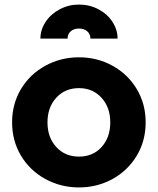

<svg xmlns="http://www.w3.org/2000/svg" viewBox="-20 -809 691 841"><path d="M33 -273Q33 -354 72 -419Q111 -484 178.5 -521Q246 -558 326 -558Q406 -558 473 -521Q540 -484 579 -419Q618 -354 618 -273Q618 -192 579 -127Q540 -62 473 -25Q406 12 326 12Q246 12 178.5 -25Q111 -62 72 -127Q33 -192 33 -273ZM326 -123Q387 -123 425 -165Q463 -207 463 -273Q463 -339 424.5 -381Q386 -423 326 -423Q265 -423 226.5 -381Q188 -339 188 -273Q188 -207 226.5 -165Q265 -123 326 -123ZM326 -789Q372 -789 411 -768.5Q450 -748 472.5 -713.5Q495 -679 495 -640H376Q376 -660 362 -672Q348 -684 326 -684Q304 -684 290 -672Q276 -660 276 -640H157Q157 -679 180 -713.5Q203 -748 242 -768.5Q281 -789 326 -789Z"/></svg>

Font: Evergrow Sans 
Style: ExtraBold
Weight: 800
Foundry: 10Web
Version: Version 1.000